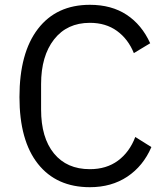

<svg xmlns="http://www.w3.org/2000/svg" viewBox="-20 -766 690 799"><path d="M61 -362Q61 -546 138 -646Q215 -746 354 -746Q444 -746 507 -704.5Q570 -663 605 -586L537 -545Q513 -604 466.5 -637.5Q420 -671 354 -671Q259 -671 205 -602Q151 -533 151 -416V-310Q151 -193 204.5 -127.5Q258 -62 354 -62Q423 -62 471 -97.5Q519 -133 543 -196L610 -154Q576 -75 510 -31Q444 13 354 13Q215 13 138 -84Q61 -181 61 -362Z"/></svg>

Font: IBM Plex Sans JP
Style: Regular
Weight: 400
Designer: Mike Abbink; Paul van der Laan; Pieter van Rosmalen; Wujin Sim; Yejin Wi; Jinhee Kim; Boomi Park; Yona Kim; Kichan Ma
Foundry: Sandoll Inc.
Version: Version 1.000